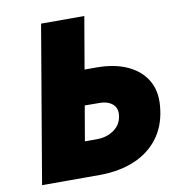

<svg xmlns="http://www.w3.org/2000/svg" viewBox="-79 -772 784 844"><g transform="rotate(-10 313.0 -350.0)"><path d="M160 -700 41 0H233L353 -700ZM216 -313 353 -312Q379 -312 397.5 -302.5Q416 -293 423.5 -276Q431 -259 426 -235Q421 -210 405 -193Q389 -176 365.5 -166.5Q342 -157 313 -157H188L159 0H302Q388 -1 453.5 -28.5Q519 -56 559.5 -108Q600 -160 610 -234Q621 -309 593.5 -360.5Q566 -412 507.5 -440Q449 -468 366 -468H240Z"/></g></svg>

Font: Jost ExtraBold
Style: Italic
Weight: 800
Italic angle: -5°
Version: Version 3.710